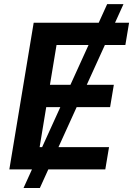

<svg xmlns="http://www.w3.org/2000/svg" viewBox="-20 -840 660 952"><path d="M26.3 0 147 -727.3H469.5L511.4 -819.6H592.3L550.4 -727.3H620L601.6 -616.8H500L410.2 -419.4H544.4L525.9 -308.9H360.1L269.9 -110.4H520.6L502.1 0H219.5L177.6 92.3H96.6L138.5 0ZM227.6 -419.4H329.2L419 -616.8H260.3ZM188.9 -110.4 279.1 -308.9H209.2L176.5 -110.4Z"/></svg>

Font: Inter P Semi Bold
Style: Italic
Weight: 600
Italic angle: 9.39999°
Designer: Rasmus Andersson
Foundry: rsms
Version: Version 3.018;git-588b23468